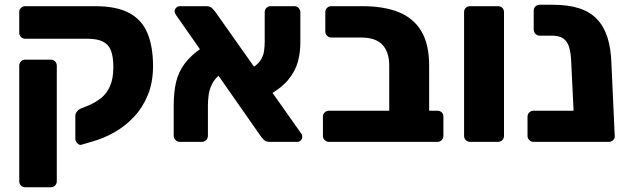

<svg xmlns="http://www.w3.org/2000/svg" viewBox="-20 -597 2643 808"><path d="M86 191Q75 191 68 183.5Q61 176 61 166V-321Q61 -331 68 -338.5Q75 -346 86 -346H194Q205 -346 212 -338.5Q219 -331 219 -321V166Q219 176 212 183.5Q205 191 194 191ZM323 12Q314 15 305.5 6Q297 -3 297 -13V-110Q297 -119 304 -128Q311 -137 322 -141L354 -154Q382 -166 405.5 -184.5Q429 -203 443 -234.5Q457 -266 457 -315Q457 -358 447 -384Q437 -410 413 -422Q389 -434 347 -434H86Q76 -434 68.5 -441Q61 -448 61 -459V-547Q61 -557 68.5 -564Q76 -571 86 -571H380Q470 -571 523.5 -542.5Q577 -514 600.5 -457.5Q624 -401 624 -319Q624 -251 602.5 -198Q581 -145 544 -105.5Q507 -66 461 -40Q415 -14 364 0Z M1115 0Q1099 0 1091 -8Q1083 -16 1080 -20L720 -535Q715 -542 715 -550Q715 -558 721.5 -564.5Q728 -571 737 -571H848Q864 -571 872 -563Q880 -555 884 -550L1247 -36Q1251 -31 1251.5 -27.5Q1252 -24 1252 -21Q1252 -13 1246 -6.5Q1240 0 1231 0ZM736 0Q726 0 718.5 -8Q711 -16 711 -26V-153Q711 -209 721 -251.5Q731 -294 757 -329Q783 -364 832 -398L909 -286Q885 -268 873 -244.5Q861 -221 858 -197Q855 -173 855 -154V-26Q855 -15 847.5 -7.5Q840 0 830 0ZM1107 -194 1029 -305Q1061 -321 1074.5 -340.5Q1088 -360 1091 -381Q1094 -402 1094 -421V-545Q1094 -557 1101.5 -564Q1109 -571 1119 -571H1219Q1230 -571 1237 -563Q1244 -555 1244 -545V-417Q1244 -376 1233.5 -337Q1223 -298 1193.5 -262Q1164 -226 1107 -194Z M1364 0Q1354 0 1346.5 -7.5Q1339 -15 1339 -25V-106Q1339 -117 1346.5 -124Q1354 -131 1364 -131H1618V-321Q1618 -378 1589.5 -408.5Q1561 -439 1500 -439H1374Q1364 -439 1356.5 -446.5Q1349 -454 1349 -464V-546Q1349 -557 1356.5 -564Q1364 -571 1374 -571H1505Q1595 -571 1657.5 -546Q1720 -521 1753 -466Q1786 -411 1786 -321V-131H1821Q1832 -131 1839 -124Q1846 -117 1846 -106V-25Q1846 -15 1839 -7.5Q1832 0 1821 0Z M1958 0Q1947 0 1940 -7.5Q1933 -15 1933 -25V-546Q1933 -557 1940 -564Q1947 -571 1958 -571H2076Q2087 -571 2094 -564Q2101 -557 2101 -546V-25Q2101 -15 2094 -7.5Q2087 0 2076 0Z M2225 0Q2215 0 2207.5 -7.5Q2200 -15 2200 -25V-106Q2200 -117 2207.5 -124Q2215 -131 2225 -131H2546V-23Q2546 -13 2539 -6.5Q2532 0 2521 0ZM2424 0Q2413 0 2406 -7.5Q2399 -15 2399 -25L2384 -333Q2383 -370 2376 -395.5Q2369 -421 2352 -434Q2335 -447 2301 -447H2251Q2241 -447 2233.5 -454.5Q2226 -462 2226 -473V-552Q2226 -563 2233.5 -570Q2241 -577 2251 -577H2305Q2370 -577 2416 -562.5Q2462 -548 2491.5 -517.5Q2521 -487 2536 -440.5Q2551 -394 2553 -331L2567 -25Q2568 -15 2560.5 -7.5Q2553 0 2542 0Z"/></svg>

Font: DVN-Rubik
Style: Bold
Weight: 700
Designer: Hubert and Fischer
Foundry: Hubert & Fischer
Version: Version 2.102